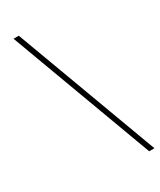

<svg xmlns="http://www.w3.org/2000/svg" viewBox="-218 -800 842 1013"><g transform="rotate(-30 203.0 -294.0)"><path d="M374 142 51 -730H83L406 142Z"/></g></svg>

Font: Arima Thin Thin
Style: Regular
Weight: 250
Version: Version 1.100